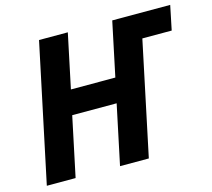

<svg xmlns="http://www.w3.org/2000/svg" viewBox="-102 -837 1061 960"><g transform="rotate(-15 428.0 -357.0)"><path d="M175 0 240 -308H470L405 0H554L678 -588H830L856 -714H556L497 -434H267L326 -714H177L26 0Z"/></g></svg>

Font: BC Sans
Style: Bold Italic
Weight: 700
Italic angle: -12°
Designer: Monotype Design Team
Province of B.C.
Foundry: Monotype Imaging Inc.
Version: Version 2.000;GOOG;noto-source:20170915:90ef993387c0